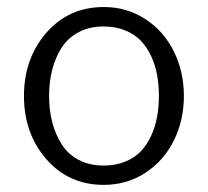

<svg xmlns="http://www.w3.org/2000/svg" viewBox="-20 -514 589 544"><path d="M273.9 9.8Q174.8 9.8 111.3 -63Q47.9 -135.7 47.9 -242.2Q47.9 -348.1 111.3 -421.1Q174.8 -494.1 273.9 -494.1Q338.9 -494.1 391.4 -460.2Q443.8 -426.3 472.4 -368.7Q501 -311 501 -242.2Q501 -172.9 472.4 -115.5Q443.8 -58.1 391.6 -24.2Q339.4 9.8 273.9 9.8ZM273.9 -44.9Q307.1 -44.9 334 -55.7Q360.8 -66.4 378.4 -84.7Q396 -103 408 -128.7Q419.9 -154.3 425 -182.4Q430.2 -210.4 430.2 -242.2Q430.2 -273.9 425 -302Q419.9 -330.1 408 -355.5Q396 -380.9 378.4 -399.2Q360.8 -417.5 334 -428.2Q307.1 -439 273.9 -439Q233.4 -439 202.9 -422.9Q172.4 -406.7 154.5 -378.7Q136.7 -350.6 127.9 -316.2Q119.1 -281.7 119.1 -242.2Q119.1 -202.6 127.9 -168.2Q136.7 -133.8 154.5 -105.5Q172.4 -77.1 202.9 -61Q233.4 -44.9 273.9 -44.9Z"/></svg>

Font: HK Grotesk Light
Style: Regular
Weight: 300
Designer: Alfredo Marco Pradil and Stefan Peev
Foundry: Hanken Design Co.
Version: Version 1.045;PS 001.045;hotconv 1.0.88;makeotf.lib2.5.64775